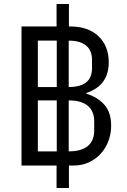

<svg xmlns="http://www.w3.org/2000/svg" viewBox="-20 -831 640 964"><path d="M264 -698V-811H326V-698H334Q423 -698 474.5 -649Q526 -600 526 -518Q526 -401 413 -364V-361Q471 -343 504.5 -304.5Q538 -266 538 -201Q538 -145 513.5 -99Q489 -53 446 -26.5Q403 0 350 0H326V113H264V0H88V-698ZM265 -394V-627H170V-394ZM325 -394Q383 -394 412.5 -417.5Q442 -441 442 -489V-530Q442 -578 412 -602.5Q382 -627 325 -627ZM265 -71V-327H170V-71ZM325 -71Q388 -71 420.5 -97.5Q453 -124 453 -177V-221Q453 -273 420.5 -300Q388 -327 325 -327Z"/></svg>

Font: iA Writer Mono V
Style: Regular
Weight: 400
Designer: Mike Abbink, Paul van der Laan, Pieter van Rosmalen
Foundry: Bold Monday
Version: Version 2.000